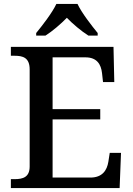

<svg xmlns="http://www.w3.org/2000/svg" viewBox="-20 -951 671 971"><path d="M163 -784V-771H210C245 -793 288 -830 318 -861C348 -830 392 -793 427 -771H474V-784C443 -822 393 -886 372 -931H265C244 -886 194 -822 163 -784ZM35 0H585L592 -178H535L528 -133C521 -89 497 -53 437 -53H246V-347H487V-399H246V-661H412C470 -661 491 -626 496 -581L501 -536H558L554 -714H35V-669H54C95 -669 130 -660 130 -600V-109C130 -55 96 -45 54 -45H35Z"/></svg>

Font: Noto Serif Telugu Medium
Style: Regular
Weight: 500
Designer: Jelle Bosma - Monotype Design Team
Foundry: Monotype Imaging Inc.
Version: Version 2.005